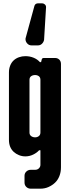

<svg xmlns="http://www.w3.org/2000/svg" viewBox="-20 -933 434 1159"><path d="M158 -133Q158 -119 168 -111.5Q178 -104 192 -104Q205 -104 214.5 -111.5Q224 -119 224 -133V-451Q224 -466 214.5 -473Q205 -480 192 -480Q178 -480 168 -473Q158 -466 158 -451ZM348 77Q348 106 338.5 130Q329 154 312 170Q295 186 272.5 196Q250 206 223 206H166Q150 206 139 195.5Q128 185 128 169V128Q128 113 139 102.5Q150 92 166 92H192Q206 92 215 83Q224 74 224 62V-26H216Q203 -11 180.5 0Q158 11 133 11Q113 11 94.5 3.5Q76 -4 62.5 -16.5Q49 -29 41.5 -47Q34 -65 34 -89V-496Q34 -518 41.5 -537Q49 -556 62.5 -568.5Q76 -581 94.5 -587.5Q113 -594 133 -594Q160 -594 183 -584.5Q206 -575 221 -558H228L232 -574Q234 -583 245 -583H312Q328 -583 338 -573Q348 -563 348 -547ZM258 -890 246 -692Q243 -678 233 -668.5Q223 -659 209 -659H170Q155 -659 144.5 -670.5Q134 -682 134 -696Q134 -697 134 -699.5Q134 -702 135 -704L188 -898Q193 -913 211 -913H234Q243 -913 250.5 -906.5Q258 -900 258 -890Z"/></svg>

Font: H.H. Samuel
Style: Regular
Weight: 900
Width: 1
Designer: deFharo
Foundry: deFharo
Version: Version 1.009